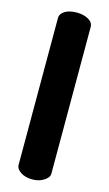

<svg xmlns="http://www.w3.org/2000/svg" viewBox="-122 -812 500 877"><g transform="rotate(15 127.5 -373.5)"><path d="M127 -768Q160 -768 182.5 -755Q205 -742 205 -721V-27Q205 -9 182 6Q159 21 127 21Q94 21 72 6.5Q50 -8 50 -27V-721Q50 -742 71.5 -755Q93 -768 127 -768Z"/></g></svg>

Font: Dosis
Style: ExtraBold
Weight: 800
Designer: EdgarTolentino, PabloImpallari, IginoMarini
Foundry: EdgarTolentino, PabloImpallari, IginoMarini
Version: Version 1.007